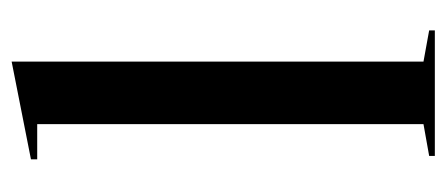

<svg xmlns="http://www.w3.org/2000/svg" viewBox="-244 -542 785 338"><g transform="rotate(-90 149.0 -372.5)"><path d="M210 -20 265 -10V0H44V-10L100 -20V-700H38V-711L210 -745Z"/></g></svg>

Font: Kalnia
Style: Regular
Weight: 400
Designer: Frida Medrano
Foundry: Frida Medrano
Version: Version 1.105